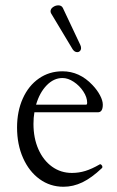

<svg xmlns="http://www.w3.org/2000/svg" viewBox="-20 -694 443 725"><path d="M44.4 -212.4Q44.4 -273.9 66.2 -322.3Q87.9 -370.6 127 -397.7Q166 -424.8 215.8 -424.8Q280.3 -424.8 329.1 -373Q347.2 -354 357.7 -334Q368.2 -314 368.2 -298.8Q368.2 -270 349.6 -270H109.9Q106.4 -250 106.4 -226.1Q106.4 -172.4 125 -130.4Q143.6 -88.4 176.5 -64.7Q209.5 -41 251.5 -41Q277.8 -41 302.5 -48.6Q327.1 -56.2 356.4 -73.2Q359.4 -75.2 363 -71.5Q366.7 -67.9 366.7 -63.5Q366.7 -61 364.7 -59.1Q326.2 -22.5 291.3 -5.6Q256.3 11.2 219.7 11.2Q169.4 11.2 129.6 -17.6Q89.8 -46.4 67.1 -97.4Q44.4 -148.4 44.4 -212.4ZM305.2 -298.8Q309.1 -298.8 309.1 -306.2Q309.1 -326.7 294.7 -348.6Q280.3 -370.6 258.5 -385Q236.8 -399.4 215.8 -399.4Q183.1 -399.4 156.2 -371.8Q129.4 -344.2 116.2 -298.8ZM170.9 -651.4Q170.9 -660.6 180.2 -667.2Q189.5 -673.8 200.2 -673.8Q212.4 -673.8 217.3 -664.1L283.2 -524.4Q286.1 -518.1 286.1 -512.7Q286.1 -505.9 282 -501.5Q277.8 -497.1 271.5 -497.1Q261.7 -497.1 254.4 -507.8L172.9 -643.6Q170.9 -647.5 170.9 -651.4Z"/></svg>

Font: JuniusX Light
Style: Regular
Weight: 300
Designer: Peter S. Baker
Foundry: Briery Creek Software
Version: Version 1.008